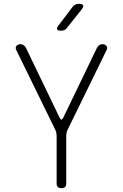

<svg xmlns="http://www.w3.org/2000/svg" viewBox="-20 -970 640 1000"><path d="M300 10Q287 10 281 4Q275 -2 275 -15V-260Q275 -270 273 -279.5Q271 -289 266 -298L64 -711Q61 -717 62 -722.5Q63 -728 66.5 -731.5Q70 -735 75 -737.5Q80 -740 86 -740Q94 -740 102 -735.5Q110 -731 115 -721L291 -356Q296 -347 300 -347Q304 -347 309 -356L485 -721Q490 -731 498 -735.5Q506 -740 514 -740Q520 -740 525 -737.5Q530 -735 533.5 -731.5Q537 -728 538 -722.5Q539 -717 536 -711L334 -298Q329 -289 327 -279.5Q325 -270 325 -260V-15Q325 -2 319 4Q313 10 300 10ZM299 -810Q281 -810 277.5 -817Q274 -824 285 -838L358 -934Q364 -942 372 -946Q380 -950 390 -950Q410 -950 413 -942.5Q416 -935 404 -919L328 -824Q323 -817 315.5 -813.5Q308 -810 299 -810Z"/></svg>

Font: Maple Mono NL Thin
Style: Regular
Weight: 250
Monospace: yes
Designer: subframe7536
Version: Version 7.000